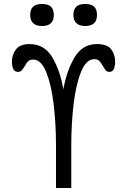

<svg xmlns="http://www.w3.org/2000/svg" viewBox="-20 -947 640 967"><path d="M147 -647Q131 -647 122.2 -638.8Q113.5 -630.5 104.5 -614Q96 -599.5 89 -592.2Q82 -585 70 -585Q53 -585 46.5 -600.8Q40 -616.5 40 -636Q40 -671.5 60.5 -698.2Q81 -725 129 -725Q203.5 -725 243.2 -658.5Q283 -592 299 -497Q316 -592 355.8 -658.5Q395.5 -725 468 -725Q520 -725 540 -698.8Q560 -672.5 560 -636Q560 -617 553.8 -601Q547.5 -585 531 -585Q519.5 -585 513 -592.2Q506.5 -599.5 498.5 -614Q488.5 -631.5 480 -640.2Q471.5 -649 455 -649Q413.5 -649 387.5 -583.2Q361.5 -517.5 350.2 -418.8Q339 -320 339 -214V0H262V-214Q262 -319 250.8 -417.5Q239.5 -516 213.8 -581.5Q188 -647 147 -647ZM132 -871.5Q132 -899 146.2 -913Q160.5 -927 191.5 -927Q223 -927 237 -913Q251 -899 251 -871.5Q251 -816 191.5 -816Q162.5 -816 147.2 -830.2Q132 -844.5 132 -871.5ZM349.5 -871.5Q349.5 -899 363.8 -913Q378 -927 409 -927Q440.5 -927 454.5 -913Q468.5 -899 468.5 -871.5Q468.5 -816 409 -816Q380 -816 364.8 -830.2Q349.5 -844.5 349.5 -871.5Z"/></svg>

Font: JuliaMono Light
Style: Regular
Weight: 300
Monospace: yes
Designer: cormullion
Foundry: corm
Version: Version 0.054; ttfautohint (v1.8.4)